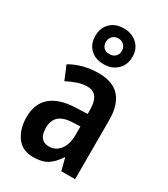

<svg xmlns="http://www.w3.org/2000/svg" viewBox="-204 -920 896 1024"><g transform="rotate(30 244.0 -408.5)"><path d="M253 -553Q425 -553 425 -363V0H340L321 -74H318Q291 -31 258 -10.5Q225 10 172 10Q104 10 69.5 -38Q35 -86 35 -157Q35 -241 86 -284.5Q137 -328 235 -332L309 -335V-361Q309 -461 236 -461Q207 -461 177 -451Q147 -441 114 -424L79 -508Q116 -530 160 -541.5Q204 -553 253 -553ZM261 -256Q204 -253 178.5 -229Q153 -205 153 -160Q153 -119 169.5 -100Q186 -81 216 -81Q257 -81 283 -114.5Q309 -148 309 -208V-258ZM249 -607Q198 -607 167 -637Q136 -667 136 -716Q136 -766 167 -796.5Q198 -827 249 -827Q299 -827 331.5 -797Q364 -767 364 -718Q364 -668 332 -637.5Q300 -607 249 -607ZM250 -669Q271 -669 285 -682Q299 -695 299 -717Q299 -738 285.5 -752Q272 -766 250 -766Q229 -766 215 -752Q201 -738 201 -717Q201 -695 213.5 -682Q226 -669 250 -669Z"/></g></svg>

Font: Noto Sans Ethiopic Condensed SemiBold
Style: Regular
Weight: 600
Width: 3
Designer: Monotype Design Team
Foundry: Monotype Imaging Inc.
Version: Version 2.102; ttfautohint (v1.8.4.7-5d5b)